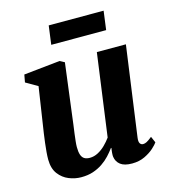

<svg xmlns="http://www.w3.org/2000/svg" viewBox="-111 -829 824 929"><g transform="rotate(-15 300.5 -365.0)"><path d="M182 10.5Q150.5 10.5 120.2 -1.8Q90 -14 69.5 -41Q49 -68 48.5 -113Q48.5 -130 50.2 -151Q52 -172 54.8 -195.2Q57.5 -218.5 61 -242Q64.5 -265.5 68 -288L95.5 -469L36.5 -503L43.5 -541L225 -560L248.5 -547.5L215.5 -288Q213 -266.5 210 -244.5Q207 -222.5 204.2 -202Q201.5 -181.5 199.8 -164.5Q198 -147.5 198 -136Q198 -112 203 -97.2Q208 -82.5 218.5 -76Q229 -69.5 246 -69.5Q267 -69.5 287 -80Q307 -90.5 324 -107.2Q341 -124 354 -142L410.5 -555H556L493.5 -103Q491 -84 496.5 -75.5Q502 -67 512 -67Q521 -67 530.5 -72Q540 -77 557.5 -91L571 -60Q564.5 -50 546.5 -33.5Q528.5 -17 500.5 -3.5Q472.5 10 436.5 10Q398 10 378.5 -5Q359 -20 355.5 -45.5Q355 -48.5 355 -53.5Q355 -58.5 355.5 -64.5Q356 -70.5 356.8 -76.8Q357.5 -83 358.5 -88.5L356.5 -89.5Q343.5 -71.5 327 -53.8Q310.5 -36 289 -21.5Q267.5 -7 241.2 1.8Q215 10.5 182 10.5ZM219 -740H494L481.5 -646H206.5Z"/></g></svg>

Font: Merriweather 36pt ExtraBold
Style: Italic
Weight: 800
Italic angle: -7.8°
Version: Version 2.101